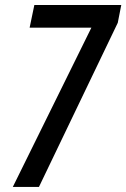

<svg xmlns="http://www.w3.org/2000/svg" viewBox="-20 -733 496 753"><path d="M30.3 0 338.4 -624.5H96.2L114.7 -713.4H455.6L441.9 -643.6L132.8 0Z"/></svg>

Font: Open Sans Condensed SemiBold
Style: Italic
Weight: 600
Width: 3
Italic angle: -12°
Designer: Monotype Design Team
Foundry: Monotype Imaging Inc.
Version: Version 3.000; ttfautohint (v1.8.4)